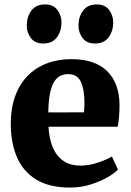

<svg xmlns="http://www.w3.org/2000/svg" viewBox="-20 -834 589 865"><path d="M296 11Q201 11 142 -25.8Q83 -62.5 55.8 -127.2Q28.5 -192 28.5 -276.5Q28.5 -345.5 48 -399.8Q67.5 -454 103.5 -491.2Q139.5 -528.5 189.8 -548Q240 -567.5 301.5 -567.5Q407.5 -567.5 462 -514.2Q516.5 -461 518.5 -365.5Q518.5 -331.5 516.2 -306.5Q514 -281.5 510 -263H198.5Q201 -220 211.5 -187.2Q222 -154.5 240 -132.5Q258 -110.5 283.5 -99.2Q309 -88 342 -88Q381.5 -88 421.5 -101.5Q461.5 -115 484 -129L511.5 -70Q496.5 -53.5 463.5 -34.8Q430.5 -16 387 -2.5Q343.5 11 296 11ZM197.5 -327.5 358.5 -328Q359 -339 359.8 -349.5Q360.5 -360 360.5 -370.5Q360.5 -430.5 344.5 -465.2Q328.5 -500 287 -500Q268 -500 252.2 -492.5Q236.5 -485 224.5 -466.5Q212.5 -448 205.5 -414.2Q198.5 -380.5 197.5 -327.5ZM174 -638Q137.5 -638 119 -662.8Q100.5 -687.5 100.5 -718.5Q100.5 -758 121.2 -786Q142 -814 182.5 -814H183.5Q220 -814 238.5 -789.2Q257 -764.5 257 -733Q257 -694 236.5 -666Q216 -638 175 -638ZM407 -638Q370.5 -638 352 -662.8Q333.5 -687.5 333.5 -718.5Q333.5 -758 354.2 -786Q375 -814 416 -814H417Q453 -814 471.5 -789.2Q490 -764.5 490 -733Q490 -694 469.5 -666Q449 -638 408 -638Z"/></svg>

Font: Merriweather 24pt Black
Style: Regular
Weight: 900
Designer: Eben Sorkin
Foundry: Eben Sorkin
Version: Version 2.100